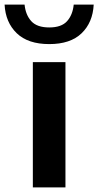

<svg xmlns="http://www.w3.org/2000/svg" viewBox="-67 -816 428 836"><path d="M76 0V-545.5H218V0ZM147.5 -624Q55 -624 6 -671.2Q-43 -718.5 -47 -796H40Q44.5 -751 69.2 -723.8Q94 -696.5 147.5 -696.5Q200.5 -696.5 225 -723.8Q249.5 -751 254 -796H341Q337 -718 288.2 -671Q239.5 -624 147.5 -624Z"/></svg>

Font: Encode Sans Exp SmBold
Style: Regular
Weight: 600
Width: 7
Designer: Multiple Designers
Foundry: Impallari Type
Version: Version 3.002; ttfautohint (v1.8.3) -l 8 -r 50 -G 200 -x 14 